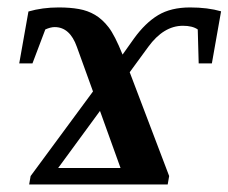

<svg xmlns="http://www.w3.org/2000/svg" viewBox="-20 -491 608 511"><path d="M508.8 -322.3 506.3 -412.6Q492.2 -422.4 466.8 -422.4Q415.5 -422.4 374.5 -366.2L325.2 -298.8L430.2 -22.5L426.3 0H57.6L61.5 -22.5L227.5 -247.6L184.6 -366.2Q166 -418.9 125.5 -418.9Q114.7 -418.9 100.6 -412.6L66.4 -322.3H31.2L55.7 -460.4Q92.8 -471.2 136.2 -471.2Q166.5 -471.2 189.9 -467Q213.4 -462.9 232.9 -451.4Q252.4 -439.9 269 -418.5Q285.6 -397 306.2 -345.7L336.4 -388.2Q366.7 -430.2 400.9 -450.7Q435.1 -471.2 485.8 -471.2Q532.7 -471.2 568.4 -460.9L543.9 -322.3ZM246.1 -195.8 134.8 -43.9H300.8Z"/></svg>

Font: Tinos
Style: Bold Italic
Weight: 700
Italic angle: -16.333°
Designer: Steve Matteson
Foundry: Monotype Imaging Inc.
Version: Version 1.23